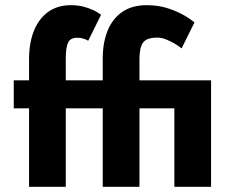

<svg xmlns="http://www.w3.org/2000/svg" viewBox="-20 -720 898 740"><path d="M793.5 0H652V-302.5H517.5V0H376V-302.5H233.5V0H92V-302.5H33V-410.5H92V-497.5Q93 -558.5 111.8 -603.8Q130.5 -649 166.2 -674.5Q202 -700 253 -700Q280 -700 301.5 -694.5Q343 -683.5 369.5 -663L320 -563Q300.5 -574.5 277.5 -574.5Q251 -574.5 242.2 -555.5Q233.5 -536.5 233.5 -493.5V-410.5H376V-497.5Q376.5 -558 395.5 -603.5Q414.5 -649 451.8 -674.5Q489 -700 545 -700Q587 -700 620.5 -690Q684 -671 729.5 -633.5L680 -533.5Q654 -554.5 619 -568.5Q602.5 -575 586.5 -575Q545.5 -575 531.5 -556Q517.5 -537 517.5 -493.5V-410.5H793.5Z"/></svg>

Font: Lucymar Sans
Style: Bold
Weight: 700
Foundry: The League of Moveable Type (original font) / Main changes by Cristiano Sobral with portions from Mirco Monsees
Version: Version 2.001;August 30, 2020;FontCreator 13.0.0.2681 64-bit